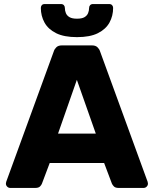

<svg xmlns="http://www.w3.org/2000/svg" viewBox="-20 -923 756 943"><path d="M30.3 0Q21.6 0 15.3 -6.3Q9 -12.6 9 -21.2Q9 -25.6 10.4 -29.8L244.6 -671.9Q248 -682.5 257.3 -691.3Q266.6 -700 283.6 -700H432Q449 -700 458.3 -691.3Q467.6 -682.5 471 -671.9L705.2 -29.8Q706.6 -25.6 706.6 -21.2Q706.6 -12.6 700.3 -6.3Q694 0 685.4 0H562.3Q546.6 0 539.4 -7.4Q532.3 -14.7 529.6 -21.2L491.4 -122.5H224.2L186 -21.2Q183.7 -14.7 176.7 -7.4Q169.6 0 153.4 0ZM265.1 -266.9H450.5L357.5 -530.9ZM358.1 -740.6Q294.5 -740.6 255.5 -760.1Q216.5 -779.6 198.6 -812.2Q180.6 -844.9 180.6 -884.1Q180.6 -892.1 185.3 -897.6Q190 -903.1 199.6 -903.1H279.6Q288.6 -903.1 293.6 -897.6Q298.6 -892.1 298.6 -884.1Q298.6 -870.6 303.6 -858.4Q308.6 -846.2 321.4 -838.7Q334.3 -831.2 358 -831.2Q382.4 -831.2 395 -838.7Q407.6 -846.2 412.6 -858.4Q417.6 -870.6 417.6 -884.1Q417.6 -892.1 422.6 -897.6Q427.6 -903.1 436.6 -903.1H516.6Q525.6 -903.1 530.6 -897.6Q535.6 -892.1 535.6 -884.1Q535.6 -844.9 517.7 -812.2Q499.7 -779.6 460.9 -760.1Q422.1 -740.6 358.1 -740.6Z"/></svg>

Font: Rubik Light
Style: Regular
Weight: 300
Designer: Hubert and Fischer
Foundry: Hubert and Fischer
Version: Version 2.300;gftools[0.9.30]